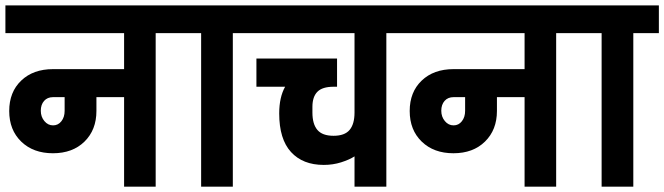

<svg xmlns="http://www.w3.org/2000/svg" viewBox="-32 -701 2494 721"><path d="M649.4 -576.5H552.6V0H434V-336.2H330.1V-284.5Q330.1 -213.3 285.4 -169.4Q240.7 -125.5 166.8 -125.5Q93 -125.5 47.8 -169.2Q2.6 -212.9 2.6 -284.1Q2.6 -355.3 47.6 -398.3Q92.5 -441.4 167.2 -441.4H434V-576.5H-11.7V-680.7H649.4ZM210.7 -336.2H167.2Q146 -336.2 133.6 -322.1Q121.2 -308 121.2 -285.2Q121.2 -262.4 134.7 -246.3Q148.1 -230.2 167.2 -230.2Q186.4 -230.2 198.5 -245.7Q210.7 -261.1 210.7 -284.5Z M938.3 -576.5H842.3V0H723.3V-576.5H626V-680.7H938.3Z M1515.6 -576.5H1418.8V0H1299.3V-113.8Q1279.8 -101.2 1248.9 -91.4Q1218.1 -81.7 1183.8 -81.7Q1105.1 -81.7 1060.8 -130.1Q1016.5 -178.5 1016.5 -275Q1016.5 -335.8 1038.7 -375.3H930.9V-481.3H1233.7V-375.3H1221.1Q1178.5 -375.3 1159.9 -356.4Q1141.2 -337.5 1141.2 -299.7V-278.5Q1141.2 -235 1159.9 -213.1Q1178.5 -191.1 1220.5 -191.1Q1262.4 -191.1 1280.8 -213.1Q1299.3 -235 1299.3 -278.5V-576.5H914.9V-680.7H1515.6Z M2153.3 -576.5H2056.5V0H1937.9V-336.2H1834.1V-284.5Q1834.1 -213.3 1789.3 -169.4Q1744.6 -125.5 1670.7 -125.5Q1596.9 -125.5 1551.7 -169.2Q1506.5 -212.9 1506.5 -284.1Q1506.5 -355.3 1551.5 -398.3Q1596.4 -441.4 1671.2 -441.4H1937.9V-576.5H1492.2V-680.7H2153.3ZM1714.6 -336.2H1671.2Q1649.9 -336.2 1637.5 -322.1Q1625.1 -308 1625.1 -285.2Q1625.1 -262.4 1638.6 -246.3Q1652 -230.2 1671.2 -230.2Q1690.3 -230.2 1702.4 -245.7Q1714.6 -261.1 1714.6 -284.5Z M2442.2 -576.5H2346.2V0H2227.2V-576.5H2129.9V-680.7H2442.2Z"/></svg>

Font: Puralecka Narrow
Style: Bold
Weight: 700
Designer: Hector Gatti, Marcela Romero, Pablo Cosgaya and Nicolas Silva
Version: Version 1.004;PS 001.004;hotconv 1.0.70;makeotf.lib2.5.58329